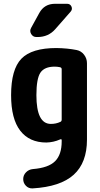

<svg xmlns="http://www.w3.org/2000/svg" viewBox="-20 -790 540 1038"><path d="M277.3 -769.5H342.8Q359.4 -769.5 366.2 -754.9Q373 -740.2 362.3 -727.5L278.3 -631.8Q241.2 -589.8 182.6 -589.8H176.8Q158.2 -589.8 148.4 -606.4Q138.7 -623 148.4 -639.6L192.4 -719.7Q219.7 -769.5 277.3 -769.5ZM313.5 -143.6V-416Q313.5 -424.8 303.7 -426.8Q290 -429.7 275.4 -429.7Q220.7 -429.7 198.7 -397.5Q176.8 -365.2 176.8 -275.4Q176.8 -120.1 254.9 -120.1Q283.2 -120.1 305.7 -130.9Q313.5 -133.8 313.5 -143.6ZM394.5 -519.5Q418.9 -514.6 434.6 -494.1Q450.2 -473.6 450.2 -448.2V-35.2Q450.2 89.8 378.4 154.8Q306.6 219.7 156.2 228.5Q134.8 229.5 120.1 214.4Q105.5 199.2 105.5 178.2Q105.5 157.2 120.6 141.6Q135.7 126 158.2 124Q242.2 117.2 277.8 81.5Q313.5 45.9 313.5 -25.4V-32.2Q313.5 -40 304.7 -36.1Q269.5 -20.5 230.5 -19.5Q138.7 -19.5 89.4 -83.5Q40 -147.5 40 -275.4Q40 -415 95.7 -472.7Q151.4 -530.3 285.2 -530.3Q345.7 -529.3 394.5 -519.5Z"/></svg>

Font: Rounded Mgen+ 1mn bold
Style: Bold
Weight: 700
Designer: [Source Han Sans]
Ryoko NISHIZUKA  (kana & ideographs); Paul D. Hunt (Latin, Greek & Cyrillic); Wenlong ZHANG  (bopomofo
Version: Version 1.059.20150602